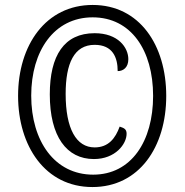

<svg xmlns="http://www.w3.org/2000/svg" viewBox="-20 -745 745 775"><path d="M353 10C541 10 651 -151 651 -358C651 -563 543 -725 354 -725C165 -725 53 -563 53 -358C53 -156 162 10 353 10ZM356 -40C201 -40 106 -175 106 -359C106 -539 198 -675 354 -675C509 -675 598 -542 598 -358C598 -175 510 -40 356 -40ZM359 -103C446 -103 491 -164 491 -205C491 -223 482 -228 463 -234C446 -187 418 -150 362 -150C288 -150 245 -225 245 -366C245 -489 279 -564 362 -564C435 -564 455 -513 455 -458C478 -458 498 -473 498 -506C498 -553 457 -611 362 -611C239 -611 181 -521 181 -364C181 -194 249 -103 359 -103Z"/></svg>

Font: Noto Serif ExtraCondensed Black
Style: Italic
Weight: 900
Width: 2
Italic angle: -12°
Designer: Monotype Design Team
Foundry: Monotype Imaging Inc.
Version: Version 2.014